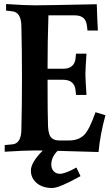

<svg xmlns="http://www.w3.org/2000/svg" viewBox="-20 -754 545 956"><path d="M293.5 -356.9H216.8Q216.8 -185.5 219.2 -123.5Q220.2 -101.1 225.3 -86.4Q230.5 -71.8 239 -65.4Q247.6 -59.1 255.6 -56.9Q263.7 -54.7 274.4 -54.7H325.2Q371.1 -54.7 399.4 -82.5Q424.8 -107.9 455.6 -195.3L504.9 -180.2Q478.5 -83 470.7 2.9Q282.2 -2.4 266.6 -2.9Q235.4 28.3 235.4 65.4Q235.4 85.4 247.1 98.4Q258.8 111.3 278.3 111.3Q305.2 111.3 360.4 80.1L380.9 123Q274.9 182.1 240.2 182.1Q191.9 182.1 162.8 157.5Q133.8 132.8 133.8 95.2Q133.8 54.7 192.9 -4.4H190.4Q173.3 -4.9 153.3 -4.9Q106.9 -4.9 3.4 1.5V-31.7L41.5 -35.2H41Q85 -38.6 86.4 -106.9Q89.4 -231 89.4 -366.2Q89.4 -501.5 86.4 -625.5Q85 -692.9 41 -697.8L10.3 -701.2V-733.9Q105.5 -727.5 153.3 -727.5Q208 -727.5 461.9 -732.9Q463.4 -673.8 467.3 -602.1H415.5L413.1 -624Q410.2 -651.4 395.3 -664.6Q380.4 -677.7 350.6 -677.7H221.2Q216.8 -550.3 216.8 -411.6H293.5Q351.6 -411.6 356.4 -465.3L358.4 -486.8H410.6Q405.3 -407.2 405.3 -384.3Q405.3 -360.8 410.6 -281.2H358.4L356.4 -302.7Q351.6 -356.9 293.5 -356.9Z"/></svg>

Font: Flanker
Style: Bold
Weight: 700
Designer: Flanker
Foundry: Flanker
Version: Version 2.021